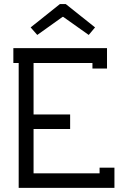

<svg xmlns="http://www.w3.org/2000/svg" viewBox="-20 -913 611 933"><path d="M287.1 -831.1H284.2L161.1 -743.2L128.9 -779.8L271 -893.1H299.8L441.9 -779.8L411.1 -743.2ZM429.2 -606.9H143.1V-356.9H320.8V-286.1H143.1V-70.8H463.9V-98.1H536.1V0H70.8V-606.9H44.9V-679.2H500V-580.1H429.2Z"/></svg>

Font: Rawengulk
Style: Bold
Weight: 700
Version: Version 0.92